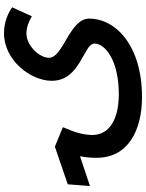

<svg xmlns="http://www.w3.org/2000/svg" viewBox="98 -658 748 985"><g transform="rotate(-90 472.5 -166.0)"><path d="M467 188C729 188 869 54 869 -83C869 -184 668 -216 668 -289C668 -340 732 -405 793 -405C825 -405 856 -392 881 -377L927 -478C899 -498 852 -520 794 -520C655 -520 550 -383 550 -275C550 -127 741 -112 741 -56C741 0 653 69 481 69C355 69 271 22 272 -69C273 -112 283 -151 312 -218L212 -259L19 -193L10 -79L163 -130C156 -95 155 -67 155 -48C153 114 292 188 467 188Z"/></g></svg>

Font: Noto Sans Arabic UI SmBd
Style: Regular
Weight: 600
Designer: Monotype Design Team, Nadine Chahine and Nizar Qandah
Foundry: Monotype Imaging Inc.
Version: Version 2.010